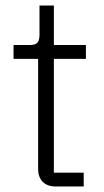

<svg xmlns="http://www.w3.org/2000/svg" viewBox="-20 -675 375 695"><path d="M283 0V-50H175V-462H291V-512H175V-655H123V-551C123 -522 115 -512 87 -512H29V-462H118V-63C118 -25 140 0 181 0Z"/></svg>

Font: IBM Plex Devanagari Light
Style: Regular
Weight: 300
Designer: Mike Abbink, Paul van der Laan, Pieter van Rosmalen, Erin McLaughlin
Foundry: Bold Monday
Version: Version 1.0